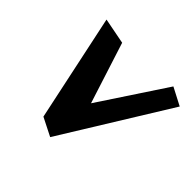

<svg xmlns="http://www.w3.org/2000/svg" viewBox="-154 -826 1007 1007"><g transform="rotate(45 349.5 -322.5)"><path d="M105 -645 231 -51 332 0 699 -594 601 -645 358 -277 249 -617Z"/></g></svg>

Font: Ember
Style: Ita
Weight: 400
Designer: Stig
Foundry: Cannot Into Space Fonts
Version: Version 0.127